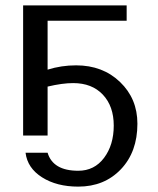

<svg xmlns="http://www.w3.org/2000/svg" viewBox="-20 -504 589 714"><path d="M491 -44Q491 61 429.5 125.5Q368 190 271 190Q191 190 136.5 155.5Q82 121 75 64H157Q177 131 271 131Q331 131 367 83Q403 35 403 -37Q403 -109 362.5 -152Q322 -195 252 -195Q212 -195 157 -182V0H66V-484H451V-427H157V-245Q208 -261 263 -261Q362 -261 426.5 -199Q491 -137 491 -44Z"/></svg>

Font: Play
Style: Regular
Weight: 400
Designer: Jonas Hecksher
Foundry: Jonas Hecksher, Playtypeª, e-types AS
Version: Version 1.002